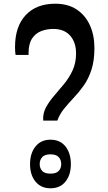

<svg xmlns="http://www.w3.org/2000/svg" viewBox="-20 -1001 580 1035"><path d="M289 -351H213Q210 -389 227.5 -421.5Q245 -454 271.5 -484.5Q298 -515 325.5 -548.5Q353 -582 371.5 -622Q390 -662 390 -713Q390 -773 358 -809Q326 -845 267 -845Q233 -845 202.5 -833.5Q172 -822 153 -793.5Q134 -765 134 -715V-705H64Q61 -721 61 -747Q61 -858 118.5 -919.5Q176 -981 278 -981Q346 -981 393 -950Q440 -919 464.5 -865Q489 -811 489 -742Q489 -674 473 -625Q457 -576 431.5 -540Q406 -504 377.5 -474Q349 -444 325.5 -415Q302 -386 289 -351ZM252 14Q201 14 171.5 -22Q142 -58 142 -116Q142 -175 171.5 -211.5Q201 -248 252 -248Q304 -248 333 -211.5Q362 -175 362 -116Q362 -58 333 -22Q304 14 252 14ZM252 -65Q283 -65 296.5 -79.5Q310 -94 310 -116Q310 -139 296.5 -154Q283 -169 252 -169Q221 -169 207.5 -154Q194 -139 194 -116Q194 -94 207.5 -79.5Q221 -65 252 -65Z"/></svg>

Font: Noto Serif Myanmar ExtraCondensed Medium
Style: Regular
Weight: 500
Width: 2
Designer: Ben Mitchell and the Monotype Design Team
Foundry: Monotype Imaging Inc.
Version: Version 2.106; ttfautohint (v1.8.4.7-5d5b)